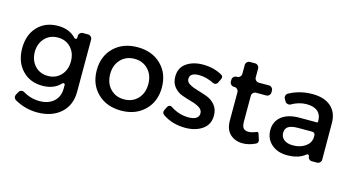

<svg xmlns="http://www.w3.org/2000/svg" viewBox="-89 -1021 2905 1581"><g transform="rotate(15 1364.0 -230.5)"><path d="M530 -532Q544 -532 554.5 -521.5Q565 -511 565 -497V-52Q565 62 490 129.5Q415 197 289 197Q189 197 98 146Q85 138 81.5 125Q78 112 85 99L101 71Q107 61 120 58.5Q133 56 143 62Q209 102 284 102Q360 102 405.5 61Q451 20 451 -49V-83Q451 -90 442.5 -91.5Q434 -93 430 -88Q373 -26 275 -26Q167 -26 101 -97Q35 -168 35 -283Q35 -396 100 -465.5Q165 -535 271 -536Q372 -537 429 -474Q434 -469 442.5 -471Q451 -473 451 -480V-497Q451 -511 461.5 -521.5Q472 -532 486 -532ZM298 -116Q365 -116 408 -162Q451 -208 451 -280Q451 -352 408.5 -397.5Q366 -443 298 -443Q230 -443 187 -397.5Q144 -352 143 -280Q144 -208 186.5 -162Q229 -116 298 -116Z M953 -536Q1076 -536 1153 -461.5Q1230 -387 1230 -266Q1230 -146 1153 -71Q1076 4 953 4Q829 4 752 -71Q675 -146 675 -266Q675 -387 752 -461.5Q829 -536 953 -536ZM953 -437Q881 -437 835.5 -389Q790 -341 790 -265Q790 -188 835.5 -140Q881 -92 953 -92Q1025 -92 1070 -140Q1115 -188 1115 -265Q1115 -341 1069.5 -389Q1024 -437 953 -437Z M1509 -537Q1601 -537 1672 -497Q1696 -485 1682 -457L1665 -423Q1661 -414 1649 -410.5Q1637 -407 1627 -412Q1563 -445 1500 -445Q1422 -445 1422 -392Q1422 -366 1451 -349Q1480 -332 1521.5 -320.5Q1563 -309 1604.5 -293.5Q1646 -278 1675 -243Q1704 -208 1704 -154Q1704 -77 1645.5 -36.5Q1587 4 1500 4Q1389 4 1307 -53Q1286 -69 1298 -94L1313 -124Q1318 -134 1329 -137.5Q1340 -141 1349 -135Q1422 -86 1505 -86Q1544 -86 1568 -100Q1592 -114 1592 -143Q1592 -173 1563 -191Q1534 -209 1493 -220Q1452 -231 1411 -246Q1370 -261 1341.5 -295.5Q1313 -330 1313 -383Q1313 -459 1369.5 -498Q1426 -537 1509 -537Z M2077 -115Q2093 -122 2097 -106L2113 -57Q2117 -46 2113 -36.5Q2109 -27 2099 -22Q2043 5 1990 5Q1925 5 1883 -34Q1841 -73 1841 -150V-391Q1841 -405 1830.5 -415.5Q1820 -426 1806 -426H1801Q1787 -426 1776.5 -436.5Q1766 -447 1766 -461V-477Q1766 -491 1776.5 -501.5Q1787 -512 1801 -512H1806Q1820 -512 1830.5 -522.5Q1841 -533 1841 -547V-623Q1841 -637 1851.5 -647.5Q1862 -658 1876 -658H1920Q1934 -658 1944.5 -647.5Q1955 -637 1955 -623V-547Q1955 -533 1965.5 -522.5Q1976 -512 1990 -512H2077Q2091 -512 2101.5 -501.5Q2112 -491 2112 -477V-461Q2112 -447 2101.5 -436.5Q2091 -426 2077 -426H1990Q1976 -426 1965.5 -415.5Q1955 -405 1955 -391V-171Q1955 -131 1969 -115Q1983 -99 2012 -99Q2039 -99 2077 -115Z M2579 0Q2566 0 2556 -10Q2546 -20 2546 -33V-35Q2546 -42 2537.5 -45Q2529 -48 2524 -43Q2467 5 2370 5Q2285 5 2234 -41.5Q2183 -88 2183 -160Q2183 -233 2236 -276Q2289 -319 2384 -320H2537Q2545 -320 2545 -328V-336Q2545 -387 2512.5 -415Q2480 -443 2418 -443Q2353 -443 2289 -406Q2279 -400 2265 -403.5Q2251 -407 2245 -417L2232 -439Q2225 -452 2229 -466Q2233 -480 2246 -487Q2336 -536 2443 -536Q2545 -536 2601 -486.5Q2657 -437 2658 -349L2659 -35Q2659 -21 2648.5 -10.5Q2638 0 2624 0ZM2394 -86Q2454 -86 2496 -113.5Q2538 -141 2544 -183L2545 -189V-212Q2545 -222 2538 -229Q2531 -236 2521 -236H2401Q2344 -236 2317.5 -219.5Q2291 -203 2291 -165Q2291 -129 2318.5 -107.5Q2346 -86 2394 -86Z"/></g></svg>

Font: Trueno
Style: Round
Weight: 400
Designer: Julieta Ulanovsky, Jasper
Foundry: Julieta Ulanovsky, Cannot Into Space Fonts
Version: Version 3.001